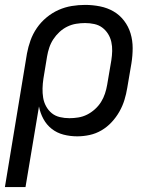

<svg xmlns="http://www.w3.org/2000/svg" viewBox="-24 -548 644 783"><path d="M-4 215 86 -330Q91 -357 100.5 -383.5Q110 -410 126.5 -434Q143 -458 166 -477Q189 -496 215 -507.5Q241 -519 268.5 -523.5Q296 -528 323 -528Q354 -528 384 -522Q414 -516 439 -501.5Q464 -487 482 -463.5Q500 -440 508.5 -411.5Q517 -383 517 -352Q517 -321 512 -290L495 -190Q491 -165 483.5 -140.5Q476 -116 463 -93Q450 -70 431.5 -50Q413 -30 390 -16.5Q367 -3 341.5 2.5Q316 8 291 8Q262 8 235 1Q208 -6 187 -22.5Q166 -39 153 -63Q140 -87 135 -114L80 215ZM259 -66Q277 -66 295.5 -69Q314 -72 331 -80.5Q348 -89 363 -102.5Q378 -116 388 -132Q398 -148 404 -166Q410 -184 413 -202L430 -302Q433 -321 433.5 -340Q434 -359 430 -377Q426 -395 416.5 -410Q407 -425 393 -435.5Q379 -446 360.5 -450Q342 -454 323 -454Q305 -454 286.5 -451Q268 -448 250.5 -439.5Q233 -431 218.5 -417.5Q204 -404 193.5 -388Q183 -372 177 -354Q171 -336 168 -318L153 -227Q150 -207 149.5 -187.5Q149 -168 152 -149.5Q155 -131 164 -114.5Q173 -98 187 -86.5Q201 -75 220 -70.5Q239 -66 259 -66Z"/></svg>

Font: Iosevka Extended
Style: Italic
Weight: 400
Width: 7
Italic angle: -9°
Monospace: yes
Designer: Belleve Invis
Foundry: Belleve Invis
Version: Version 32.5.0; ttfautohint (v1.8.4)